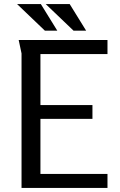

<svg xmlns="http://www.w3.org/2000/svg" viewBox="-20 -925 589 945"><path d="M72 -728H509V-659H179V-408H435V-340H179V-69H509V0H86V-662ZM323 -905 404 -774H342L205 -905ZM181 -905 262 -774H201L64 -905Z"/></svg>

Font: Rosario Light
Style: Regular
Weight: 300
Designer: Hector Gatti
Foundry: Omnibus Type
Version: Version 1.101; ttfautohint (v1.8.1.43-b0c9)